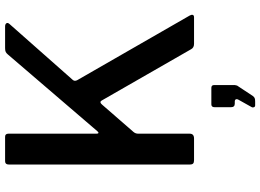

<svg xmlns="http://www.w3.org/2000/svg" viewBox="-154 -628 1022 754"><g transform="rotate(-90 357.0 -251.0)"><path d="M673 -17Q677 -10 675.5 -5Q674 0 666 0H562Q547 0 541 -11L339 -363Q333 -373 323 -361L216 -238Q209 -230 209 -219V-17Q209 0 190 0H105Q96 0 92 -3.5Q88 -7 88 -16V-728Q88 -742 101 -742H197Q209 -742 209 -729V-383Q209 -376 212 -375.5Q215 -375 219 -380L520 -731Q525 -737 530 -739.5Q535 -742 545 -742H630Q639 -742 642.5 -737Q646 -732 640 -725L420 -476Q414 -469 419 -459L673 -17ZM320 240Q315 240 313 235.5Q311 231 313 227L341 177Q346 169 344 164.5Q342 160 335 160H327Q313 160 313 145V81Q313 68 324 68H389Q400 68 400 79V160Q400 162 399 164.5Q398 167 398 169L357 231Q353 236 349 238Q345 240 335 240Z"/></g></svg>

Font: Libre Franklin Thin Medium
Style: Regular
Weight: 500
Version: Version 3.000